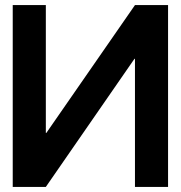

<svg xmlns="http://www.w3.org/2000/svg" viewBox="-20 -734 710 754"><path d="M640 -714V0H510V-503H508L160 0H30V-714H160V-212H162L510 -714Z"/></svg>

Font: Non Bureau Medium
Style: Regular
Weight: 500
Designer: Jona Saucedo
Foundry: Non Foundry
Version: Version 1.000; ttfautohint (v1.8.4)